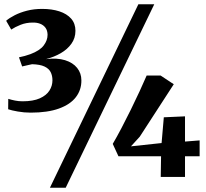

<svg xmlns="http://www.w3.org/2000/svg" viewBox="-20 -835 974 906"><path d="M125 -303.5Q93.5 -303.5 63.8 -308.8Q34 -314 18.5 -319.5L19 -368.5Q33.5 -364 50.8 -360.5Q68 -357 86.5 -357Q136.5 -357 167.8 -371Q199 -385 213.2 -407.5Q227.5 -430 227.5 -456Q227.5 -478 219 -494.8Q210.5 -511.5 189.8 -521.2Q169 -531 131.5 -532Q126 -531 117.5 -529Q109 -527 100 -525Q91 -523 84.5 -521.5L69.5 -564.5Q83 -567 97 -571Q111 -575 123.5 -579.5Q167.5 -596 186 -620.2Q204.5 -644.5 204.5 -671Q204 -691.5 194.5 -704.2Q185 -717 169.2 -723Q153.5 -729 134.5 -728.5Q103.5 -728.5 77.2 -718Q51 -707.5 33 -695.5L9 -737Q24.5 -750.5 49.5 -763.2Q74.5 -776 107.2 -784.5Q140 -793 179 -793Q224.5 -793 260 -781.5Q295.5 -770 315.8 -747Q336 -724 336 -689.5Q336 -655.5 317.2 -629Q298.5 -602.5 267 -584.2Q235.5 -566 197 -556Q249.5 -562.5 286.8 -551Q324 -539.5 344 -514.5Q364 -489.5 364 -456Q364.5 -411 338 -376.5Q311.5 -342 258.2 -322.8Q205 -303.5 125 -303.5ZM633 -815H708L290 51H215.5ZM738.5 0 740 -97.5H539L512 -156Q530.5 -187.5 552.8 -229.8Q575 -272 597.2 -317.2Q619.5 -362.5 639 -404.8Q658.5 -447 672 -478.5H738L800 -437.5L639.5 -190L598 -144.5L742.5 -160L753 -281.5L853 -286V-167L922 -172.5V-97.5H853V0Z"/></svg>

Font: Merriweather 72pt ExtraBold
Style: Regular
Weight: 800
Version: Version 2.100